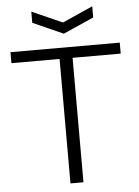

<svg xmlns="http://www.w3.org/2000/svg" viewBox="-62 -997 755 1045"><g transform="rotate(-5 315.5 -475.0)"><path d="M149 -950 316 -876 482 -950V-889L315 -815L149 -889ZM280 -680H17V-740H614V-680H351V0H280Z"/></g></svg>

Font: Encode Sans Wide
Style: Light
Weight: 300
Designer: Pablo Impallari, Andres Torresi
Foundry: Pablo Impallari, Andres Torresi
Version: Version 1.000; ttfautohint (v1.00) -l 8 -r 50 -G 200 -x 14 -